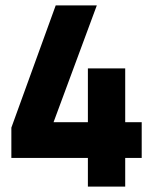

<svg xmlns="http://www.w3.org/2000/svg" viewBox="-20 -680 570 710"><path d="M305 10H443V-96H504V-228H443V-427H305V-228H178L338 -660H186L22 -208V-96H305Z"/></svg>

Font: TitilliumText22L
Style: 999 wt
Weight: 900
Designer: Campivisivi
Foundry: Campivisivi
Version: 1.000